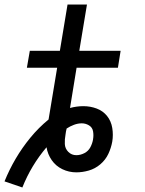

<svg xmlns="http://www.w3.org/2000/svg" viewBox="-44 -755 640 850"><path d="M55 75Q94 -23 162 -103Q167 -72 185 -46Q203 -20 232 -6Q261 8 294 8Q321 8 349 0Q377 -8 400 -27.5Q423 -47 435.5 -73.5Q448 -100 453 -128Q458 -158 453 -188.5Q448 -219 430 -241.5Q412 -264 384 -274.5Q356 -285 325 -285Q296 -285 266 -277L295 -455H478L490 -530H307L341 -735H255L221 -530H88L75 -455H209L171 -226Q127 -190 90.5 -145.5Q54 -101 25.5 -52.5Q-3 -4 -24 48ZM294 -68Q273 -68 258.5 -82.5Q244 -97 243 -117.5Q242 -138 246 -159Q247 -166 248 -172.5Q249 -179 251 -186Q266 -196 283.5 -202.5Q301 -209 318 -209Q335 -209 350 -200Q365 -191 368 -173.5Q371 -156 368 -139Q368 -139 368 -139Q368 -139 368 -139Q368 -139 368 -139Q368 -139 368 -138Q365 -120 356 -103Q347 -86 329.5 -77Q312 -68 294 -68Z"/></svg>

Font: Iosevka Sparkle
Style: Italic
Weight: 400
Italic angle: -9°
Designer: Belleve Invis
Foundry: Belleve Invis
Version: Version 4.5.0; ttfautohint (v1.8.3)